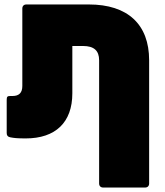

<svg xmlns="http://www.w3.org/2000/svg" viewBox="-20 -612 740 860"><path d="M98 -592C87 -592 80 -585 80 -574V-227C80 -197 66 -182 36 -182H26C13 -182 10 -179 10 -164V-16C10 -5 15 1 26 3C41 6 56 8 95 8C229 8 304 -64 304 -194V-406H352C401 -406 424 -385 424 -342V210C424 221 431 228 442 228H630C641 228 648 221 648 210V-342C648 -503 552 -592 378 -592Z"/></svg>

Font: LINE Seed Sans TH Heavy
Style: Regular
Weight: 900
Designer: Dalton Maag Ltd | Thai characters by Cadson Demak Co.,Ltd.
Foundry: Dalton Maag Ltd
Version: Version 1.003